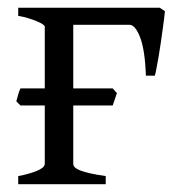

<svg xmlns="http://www.w3.org/2000/svg" viewBox="-20 -474 454 494"><path d="M26.9 0V-21Q40.5 -23.4 52.7 -26.9Q64.9 -30.3 74.5 -34.2Q84 -38.1 89.6 -42.7Q95.2 -47.4 95.2 -52.7V-202.6H32.7L22 -213.4Q24.4 -221.2 26.6 -230Q28.8 -238.8 32.7 -246.6H95.2V-405.8Q95.2 -407.7 90.1 -411.4Q85 -415 75.7 -418.9Q66.4 -422.9 54 -426.8Q41.5 -430.7 26.9 -433.1V-454.1H391.1L404.3 -445.3Q403.8 -439 402.3 -426.3Q400.9 -413.6 398.4 -397.5Q396 -381.3 393.6 -363.3Q391.1 -345.2 388.2 -328.9Q385.3 -312.5 382.8 -299.3Q380.4 -286.1 378.4 -279.3H355.5Q353 -345.2 340.6 -377.7Q328.1 -410.2 313 -410.2H168.5V-246.6H270L280.8 -234.4L270 -202.6H168.5V-52.7Q168.5 -47.9 172.4 -43.7Q176.3 -39.6 186 -35.6Q195.8 -31.7 211.7 -28.1Q227.5 -24.4 252 -21V0Z"/></svg>

Font: Noto Serif Devanagari
Style: Bold
Weight: 700
Designer: Monotype Design Team
Foundry: Monotype Imaging Inc.
Version: Version 1.01